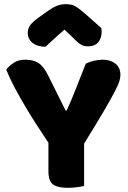

<svg xmlns="http://www.w3.org/2000/svg" viewBox="-20 -895 614 920"><path d="M383 -4Q372 -1 349 2Q326 5 304 5Q258 5 235 -10.5Q212 -26 212 -76V-211Q187 -248 158 -293Q129 -338 101 -385Q73 -432 49 -477.5Q25 -523 10 -561Q23 -579 45.5 -594Q68 -609 101 -609Q140 -609 164.5 -593Q189 -577 211 -533L294 -366H300Q314 -397 324.5 -422.5Q335 -448 345 -473.5Q355 -499 366 -526.5Q377 -554 391 -590Q409 -599 431 -604Q453 -609 473 -609Q508 -609 532.5 -590.5Q557 -572 557 -535Q557 -523 552 -506Q547 -489 529 -454.5Q511 -420 476.5 -361Q442 -302 383 -207ZM289 -753Q255 -724 236 -706Q217 -688 198 -671Q159 -671 136 -689.5Q113 -708 113 -737Q113 -757 124 -773Q135 -789 161 -808L210 -843Q234 -860 253.5 -867.5Q273 -875 293 -875Q306 -875 316.5 -873.5Q327 -872 338 -866.5Q349 -861 362 -850.5Q375 -840 395 -823L465 -761Q466 -756 466.5 -752Q467 -748 467 -743Q467 -712 450.5 -692.5Q434 -673 403 -673Q393 -673 385 -674.5Q377 -676 368.5 -681Q360 -686 349 -695.5Q338 -705 323 -721Z"/></svg>

Font: Baloo Bhaina
Style: Regular
Weight: 400
Designer: Manish Minz, Shuchita Grover and Ek Type
Foundry: Ek Type
Version: Version 1.443;PS 1.000;hotconv 16.6.51;makeotf.lib2.5.65220;